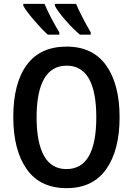

<svg xmlns="http://www.w3.org/2000/svg" viewBox="-20 -967 691 997"><path d="M326 10Q188 10 118.5 -89Q49 -188 49 -359Q49 -535 119 -630Q189 -725 326 -725Q462 -725 531.5 -627Q601 -529 601 -358Q601 -187 531.5 -88.5Q462 10 326 10ZM325 -89Q480 -89 480 -358Q480 -626 326 -626Q248 -626 209 -557.5Q170 -489 170 -358Q170 -227 208.5 -158Q247 -89 325 -89ZM288 -799V-787H228Q196 -816 155.5 -863.5Q115 -911 101 -937V-947H211Q243 -873 288 -799ZM451 -799V-787H395Q361 -815 320 -862Q279 -909 265 -937V-947H375Q387 -918 409 -875.5Q431 -833 451 -799Z"/></svg>

Font: Noto Sans Display Medium Narrow
Style: Regular
Weight: 500
Width: 4
Designer: Monotype Design team
Foundry: Monotype Imaging Inc.
Version: Version 1.000